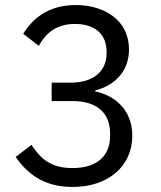

<svg xmlns="http://www.w3.org/2000/svg" viewBox="-20 -730 640 762"><path d="M185 -402V-329H267C365 -329 417 -282 417 -200V-192C417 -110 365 -63 267 -63C182 -63 141 -100 105 -155L42 -107C85 -47 147 12 268 12C410 12 505 -71 505 -191C505 -296 433 -352 358 -367V-371C432 -390 492 -444 492 -534C492 -647 398 -710 280 -710C168 -710 107 -652 72 -596L134 -548C163 -601 206 -635 278 -635C352 -635 403 -598 403 -525V-518C403 -451 355 -402 261 -402Z"/></svg>

Font: IBM Plex Devanagari
Style: Regular
Weight: 400
Designer: Mike Abbink, Paul van der Laan, Pieter van Rosmalen, Erin McLaughlin
Foundry: Bold Monday
Version: Version 1.0